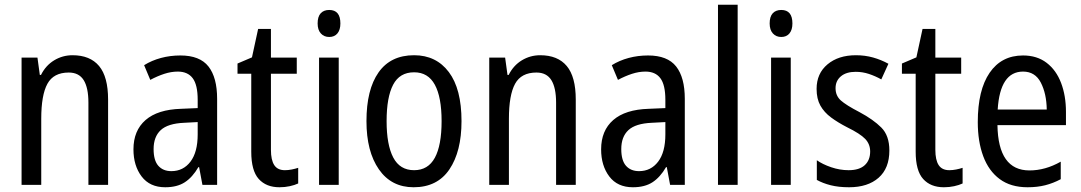

<svg xmlns="http://www.w3.org/2000/svg" viewBox="-20 -780 4560 810"><path d="M286 -547Q360 -547 398 -501.5Q436 -456 436 -360V0H353V-347Q353 -410 333 -442Q313 -474 270 -474Q206 -474 180 -426.5Q154 -379 154 -279V0H71V-537H138L148 -464H153Q173 -504 208.5 -525.5Q244 -547 286 -547Z M741 -546Q823 -546 859.5 -499.5Q896 -453 896 -363V0H834L820 -75H817Q792 -32 759.5 -11Q727 10 677 10Q612 10 577.5 -35.5Q543 -81 543 -150Q543 -229 594 -273.5Q645 -318 744 -321L814 -324V-359Q814 -422 793 -450Q772 -478 730 -478Q702 -478 673 -468.5Q644 -459 614 -443L588 -505Q620 -525 659 -535.5Q698 -546 741 -546ZM757 -262Q688 -259 658 -231Q628 -203 628 -151Q628 -103 648 -80.5Q668 -58 703 -58Q753 -58 783.5 -98Q814 -138 814 -213V-265Z M1182 -62Q1196 -62 1211 -65Q1226 -68 1238 -72V-6Q1223 1 1202.5 5.5Q1182 10 1159 10Q1103 10 1071.5 -25Q1040 -60 1040 -140V-469H982V-512L1043 -538L1069 -658H1123V-537H1232V-469H1123V-148Q1123 -105 1137 -83.5Q1151 -62 1182 -62Z M1369 -738Q1416 -738 1416 -681Q1416 -654 1403.5 -639Q1391 -624 1369 -624Q1347 -624 1333.5 -639Q1320 -654 1320 -681Q1320 -710 1333 -724Q1346 -738 1369 -738ZM1409 -537V0H1326V-537Z M1927 -269Q1927 -141 1876 -65.5Q1825 10 1725 10Q1631 10 1578.5 -65.5Q1526 -141 1526 -269Q1526 -402 1577 -474.5Q1628 -547 1727 -547Q1820 -547 1873.5 -476Q1927 -405 1927 -269ZM1611 -269Q1611 -169 1639 -115.5Q1667 -62 1727 -62Q1786 -62 1814.5 -114.5Q1843 -167 1843 -269Q1843 -370 1814.5 -422.5Q1786 -475 1727 -475Q1666 -475 1638.5 -422.5Q1611 -370 1611 -269Z M2259 -547Q2333 -547 2371 -501.5Q2409 -456 2409 -360V0H2326V-347Q2326 -410 2306 -442Q2286 -474 2243 -474Q2179 -474 2153 -426.5Q2127 -379 2127 -279V0H2044V-537H2111L2121 -464H2126Q2146 -504 2181.5 -525.5Q2217 -547 2259 -547Z M2714 -546Q2796 -546 2832.5 -499.5Q2869 -453 2869 -363V0H2807L2793 -75H2790Q2765 -32 2732.5 -11Q2700 10 2650 10Q2585 10 2550.5 -35.5Q2516 -81 2516 -150Q2516 -229 2567 -273.5Q2618 -318 2717 -321L2787 -324V-359Q2787 -422 2766 -450Q2745 -478 2703 -478Q2675 -478 2646 -468.5Q2617 -459 2587 -443L2561 -505Q2593 -525 2632 -535.5Q2671 -546 2714 -546ZM2730 -262Q2661 -259 2631 -231Q2601 -203 2601 -151Q2601 -103 2621 -80.5Q2641 -58 2676 -58Q2726 -58 2756.5 -98Q2787 -138 2787 -213V-265Z M3092 0H3009V-760H3092Z M3276 -738Q3323 -738 3323 -681Q3323 -654 3310.5 -639Q3298 -624 3276 -624Q3254 -624 3240.5 -639Q3227 -654 3227 -681Q3227 -710 3240 -724Q3253 -738 3276 -738ZM3316 -537V0H3233V-537Z M3732 -145Q3732 -70 3686.5 -30Q3641 10 3562 10Q3518 10 3484.5 1.5Q3451 -7 3426 -21V-104Q3450 -87 3486.5 -74.5Q3523 -62 3560 -62Q3605 -62 3628 -83Q3651 -104 3651 -141Q3651 -172 3630 -194Q3609 -216 3554 -243Q3515 -263 3486 -284.5Q3457 -306 3441 -334.5Q3425 -363 3425 -405Q3425 -470 3471 -508.5Q3517 -547 3591 -547Q3629 -547 3663 -537.5Q3697 -528 3728 -511L3698 -445Q3673 -459 3646 -468Q3619 -477 3590 -477Q3550 -477 3527.5 -458Q3505 -439 3505 -408Q3505 -376 3527.5 -356Q3550 -336 3606 -307Q3664 -276 3698 -242Q3732 -208 3732 -145Z M3985 -62Q3999 -62 4014 -65Q4029 -68 4041 -72V-6Q4026 1 4005.5 5.5Q3985 10 3962 10Q3906 10 3874.5 -25Q3843 -60 3843 -140V-469H3785V-512L3846 -538L3872 -658H3926V-537H4035V-469H3926V-148Q3926 -105 3940 -83.5Q3954 -62 3985 -62Z M4296 -546Q4355 -546 4395.5 -515Q4436 -484 4456.5 -430Q4477 -376 4477 -308V-252H4188Q4191 -61 4323 -61Q4390 -61 4455 -98V-24Q4423 -7 4389.5 1.5Q4356 10 4315 10Q4244 10 4197.5 -24.5Q4151 -59 4128 -121Q4105 -183 4105 -265Q4105 -400 4155 -473Q4205 -546 4296 -546ZM4296 -478Q4199 -478 4189 -318H4396Q4395 -385 4371 -431.5Q4347 -478 4296 -478Z"/></svg>

Font: Noto Sans Malayalam Condensed
Style: Regular
Weight: 400
Width: 3
Designer: Jelle Bosma - Monotype Design Team
Foundry: Monotype Imaging Inc.
Version: Version 2.104; ttfautohint (v1.8.4.7-5d5b)